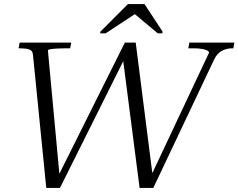

<svg xmlns="http://www.w3.org/2000/svg" viewBox="-20 -918 1165 938"><path d="M76 -710H328L323 -682H303Q283 -682 262.5 -681Q242 -680 228.5 -678Q215 -676 214 -672L273 -37H254L590 -710H643L728 -42L709 -40L1001 -660Q1002 -666 993 -671Q984 -676 966.5 -679Q949 -682 924 -682H900L905 -710H1125L1120 -682H1113Q1088 -682 1064.5 -670Q1041 -658 1026 -627L729 0H662L579 -643H594L273 0H206L141 -651Q139 -672 121.5 -677Q104 -682 77 -682H71ZM686 -898H605L471 -764L469 -755H496L651 -857H629L751 -755H773L774 -764Z"/></svg>

Font: Roboto Serif 120pt Expanded Light
Style: Italic
Weight: 300
Width: 7
Italic angle: -10°
Designer: Greg Gazdowicz
Foundry: Commercial Type
Version: Version 1.008